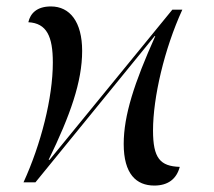

<svg xmlns="http://www.w3.org/2000/svg" viewBox="-20 -566 665 596"><path d="M459 10C501 10 528 -10 538 -48C477 -50 455 -75 455 -161C455 -263 490 -414 546 -536H515L134 -70H131C198 -208 235 -312 235 -408C235 -498 197 -546 138 -546C94 -546 74 -524 68 -497C125 -494 144 -453 144 -372C144 -262 107 -118 53 0H90L460 -454H462C397 -309 364 -208 364 -119C364 -26 403 10 459 10Z"/></svg>

Font: Noto Serif Display SemiCondensed
Style: Italic
Weight: 400
Width: 4
Italic angle: -12°
Designer: Monotype Design Team
Foundry: Monotype Imaging Inc.
Version: Version 2.009